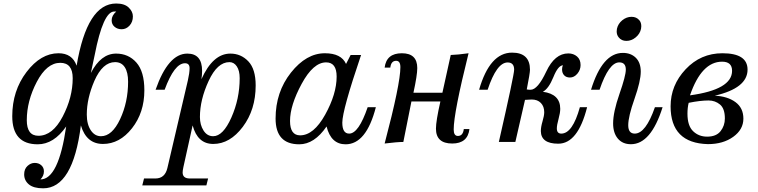

<svg xmlns="http://www.w3.org/2000/svg" viewBox="-20 -797 4258 1078"><path d="M195.8 -34.7Q275.4 -34.7 331.8 -142.3Q388.2 -250 388.2 -357.9Q388.2 -444.3 318.4 -444.3Q242.7 -444.3 186.5 -337.2Q130.4 -230 130.4 -122.1Q130.4 -34.7 195.8 -34.7ZM546.9 -32.2Q609.4 -32.2 654.3 -127.9Q699.2 -223.6 699.2 -338.4Q699.2 -390.6 680.7 -419.4Q662.1 -448.2 626 -448.2Q556.2 -448.2 509.8 -342.8Q467.3 -244.1 467.3 -153.8Q467.3 -98.1 490.7 -64Q512.7 -32.2 546.9 -32.2ZM351.6 -86.9Q281.7 13.2 191.9 13.2Q48.8 13.2 48.8 -144.5Q48.8 -287.1 128.9 -392.6Q209 -498 308.6 -498Q385.7 -498 410.2 -428.2Q468.8 -777.3 632.3 -777.3Q679.2 -777.3 702.6 -754.6Q726.1 -731.9 726.1 -705.1Q726.1 -673.8 707.3 -653.3Q688.5 -632.8 663.1 -632.8Q639.6 -632.8 623.3 -646.5Q606.9 -660.2 606.9 -683.1Q606.9 -709.5 632.8 -732.4H621.6Q559.1 -732.4 511.7 -488.3L498 -424.3Q494.1 -405.3 490.2 -387.2Q546.4 -496.1 631.8 -496.1Q701.2 -496.1 745.8 -445.8Q790.5 -395.5 790.5 -290Q790.5 -165 721.2 -76.9Q651.9 11.2 558.1 11.2Q465.3 11.2 434.1 -92.8Q389.2 260.3 222.2 260.3Q168.5 260.3 142.1 238.3Q115.7 216.3 115.7 182.1Q115.7 151.9 134.3 134.8Q152.8 117.7 174.8 117.7Q197.3 117.7 211.9 130.9Q226.6 144 226.6 165Q226.6 190.9 207 210.4Q308.6 210.4 351.6 -86.9Z M1138.7 244.1H778.8L788.6 205.1H852.5Q906.2 205.1 919.9 146L1034.7 -345.2Q1044.4 -387.7 1044.4 -414.1Q1044.4 -441.9 1018.6 -441.9Q959 -441.9 904.3 -293H853.5Q924.3 -496.1 1031.7 -496.1Q1114.7 -496.1 1114.7 -398.9Q1114.7 -374 1110.8 -352.1Q1175.3 -496.1 1273.4 -496.1Q1333 -496.1 1374.3 -452.6Q1415.5 -409.2 1415.5 -317.4Q1415.5 -181.2 1343.3 -85Q1271 11.2 1177.2 11.2Q1089.4 11.2 1061.5 -92.8L1009.8 140.6Q1005.4 160.6 1005.4 171.4Q1005.4 205.1 1045.9 205.1H1148.4ZM1325.7 -357.9Q1325.7 -400.4 1309.6 -424.3Q1293.5 -448.2 1268.1 -448.2Q1200.2 -448.2 1151.4 -342.5Q1102.5 -236.8 1102.5 -140.1Q1102.5 -95.7 1122.8 -64Q1143.1 -32.2 1176.8 -32.2Q1232.4 -32.2 1279.1 -137.2Q1325.7 -242.2 1325.7 -357.9Z M2007.3 -488.3Q1901.9 -178.2 1901.9 -108.4Q1901.9 -46.9 1940.4 -46.9Q1993.7 -46.9 2044.4 -195.3H2090.3Q2036.6 13.2 1920.4 13.2Q1838.4 13.2 1813.5 -86.9Q1745.1 13.2 1660.2 13.2Q1527.3 13.2 1527.3 -131.3Q1527.3 -280.3 1613.5 -389.2Q1699.7 -498 1804.2 -498Q1896 -498 1922.9 -438L1948.7 -488.3ZM1665 -37.1Q1741.2 -37.1 1805.7 -153.3Q1870.1 -269.5 1870.1 -367.2Q1870.1 -446.8 1811 -446.8Q1738.8 -446.8 1673.6 -326.2Q1608.4 -205.6 1608.4 -117.7Q1608.4 -37.1 1665 -37.1Z M2463.9 -276.4 2510.7 -488.3Q2548.8 -489.3 2610.8 -498Q2527.3 -163.6 2527.3 -69.8Q2527.3 -33.7 2550.8 -33.7Q2579.6 -33.7 2584 -72.3H2615.7Q2606 8.8 2519 8.8Q2427.7 8.8 2427.7 -74.7Q2427.7 -117.7 2452.6 -227.5H2290L2244.6 0Q2210.9 0 2139.6 8.8Q2228 -326.7 2228 -419.9Q2228 -455.6 2204.1 -455.6Q2175.8 -455.6 2171.4 -417.5H2139.6Q2149.4 -498 2236.3 -498Q2322.8 -498 2322.8 -415Q2322.8 -374.5 2301.3 -276.4Z M2937.5 -294.9Q2945.3 -293 2959 -293Q2999 -293 3046.9 -395Q3094.7 -497.1 3170.9 -497.1Q3199.7 -497.1 3219.7 -480Q3239.7 -462.9 3239.7 -431.6Q3239.7 -404.8 3221.7 -383.3Q3203.6 -361.8 3180.2 -361.8Q3159.2 -361.8 3147.5 -374.3Q3135.7 -386.7 3135.7 -407.7Q3135.7 -421.4 3141.1 -430.2Q3113.8 -430.2 3087.2 -364.5Q3060.5 -298.8 3027.8 -281.7Q3125.5 -269 3125.5 -186Q3125.5 -163.6 3116 -129.2Q3106.4 -94.7 3106.4 -76.2Q3106.4 -46.9 3131.3 -46.9Q3194.8 -46.9 3235.8 -195.3H3276.4Q3224.6 9.8 3114.3 9.8Q3017.6 9.8 3016.6 -61Q3016.6 -84 3026.1 -116Q3035.6 -147.9 3035.6 -167Q3035.6 -199.2 3016.8 -218.8Q2998 -238.3 2965.3 -238.3Q2951.7 -238.3 2927.7 -236.3L2873.5 0H2780.8Q2866.7 -376.5 2866.7 -405.8Q2866.7 -446.3 2830.1 -446.3Q2768.6 -446.3 2717.8 -293H2669.9Q2730 -501.5 2855 -501.5Q2955.6 -501.5 2955.6 -405.3Q2955.6 -385.7 2937.5 -294.9Z M3522.5 12.7Q3475.6 12.7 3449 -18.8Q3422.4 -50.3 3422.4 -104Q3422.4 -167.5 3458 -269.5Q3493.7 -371.6 3493.7 -406.2Q3493.7 -446.8 3457 -446.8Q3398.4 -446.8 3346.2 -293H3298.3Q3361.8 -500 3477.1 -500Q3522 -500 3549.8 -472.7Q3577.6 -445.3 3577.6 -395Q3577.6 -341.8 3542.5 -242.2Q3507.3 -142.6 3507.3 -93.8Q3507.3 -46.9 3543.9 -46.9Q3605.5 -46.9 3657.2 -195.3H3700.2Q3634.8 12.7 3522.5 12.7ZM3497.1 -567.4Q3469.2 -567.4 3453.6 -587.4Q3442.4 -601.1 3442.4 -620.6Q3442.4 -627.9 3443.8 -635.3Q3450.2 -664.1 3473.9 -683.3Q3497.6 -702.6 3525.9 -702.6Q3553.7 -702.6 3569.8 -683.1Q3580.6 -670.4 3580.6 -649.4Q3580.6 -642.6 3579.1 -635.3Q3573.2 -606.9 3549.3 -587.2Q3525.4 -567.4 3497.1 -567.4Z M3954.6 12.2Q3745.1 6.8 3745.1 -200.2Q3745.1 -318.4 3829.6 -408.2Q3914.1 -498 4036.1 -498Q4177.2 -498 4177.2 -406.2Q4177.2 -302.2 3993.2 -259.8Q4064.9 -256.3 4109.4 -223.6Q4153.8 -190.9 4153.8 -130.9Q4153.8 -69.8 4096.9 -28.8Q4040 12.2 3954.6 12.2ZM3854 -261.7Q4090.3 -293.9 4090.3 -399.4Q4090.3 -450.7 4034.2 -450.7Q3918.9 -450.7 3854 -261.7ZM3950.2 -29.8Q4001.5 -29.8 4025.6 -60.5Q4049.8 -91.3 4049.8 -131.8Q4049.8 -187.5 4022.5 -210.2Q3995.1 -232.9 3958.5 -232.9Q3912.1 -232.9 3846.7 -219.7Q3839.8 -192.9 3839.8 -158.7Q3839.8 -90.8 3871.6 -60.3Q3903.3 -29.8 3950.2 -29.8Z"/></svg>

Font: Munson
Style: Italic
Weight: 400
Italic angle: -12°
Designer: Paul James MIller
Foundry: High-Logic / Made with FontCreator
Version: Version 2.10;May 5, 2019;FontCreator 11.5.0.2430 64-bit